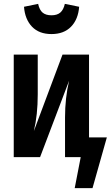

<svg xmlns="http://www.w3.org/2000/svg" viewBox="-20 -812 572 992"><path d="M104 -777 177 -792Q184 -760 200.5 -746.5Q217 -733 246 -733Q275 -733 291.5 -747Q308 -761 315 -792L389 -777Q384 -712 347 -674Q310 -636 246 -636Q182 -636 145.5 -674Q109 -712 104 -777ZM532 -102 458 160H366L397 0H316V-205Q316 -305 337 -395L187 0H51V-530H175V-324Q175 -219 155 -135L303 -530H440V-102Z"/></svg>

Font: Fira Sans Compressed SemiBold
Style: Regular
Weight: 600
Width: 1
Designer: bBox Type GmbH & Carrois Corporate GbR & Edenspiekermann AG
Foundry: bBox Type GmbH & Carrois Corporate GbR & Edenspiekermann AG
Version: Version 4.301